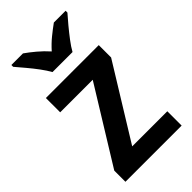

<svg xmlns="http://www.w3.org/2000/svg" viewBox="-236 -833 901 901"><g transform="rotate(-45 214.0 -383.0)"><path d="M400 0H27V-74L257 -447H41V-542H392V-460L167 -95H400ZM149 -606Q137 -628 117 -655Q97 -682 75 -708Q53 -734 36 -754V-766H113Q136 -750 163.5 -727Q191 -704 215 -677Q240 -705 266.5 -726.5Q293 -748 318 -766H396V-754Q379 -735 357 -708.5Q335 -682 314.5 -655Q294 -628 282 -606Z"/></g></svg>

Font: Noto Sans Telugu SemiCondensed SemiBold
Style: Regular
Weight: 600
Width: 4
Designer: Jelle Bosma - Monotype Design Team
Foundry: Monotype Imaging Inc.
Version: Version 2.005; ttfautohint (v1.8.4.7-5d5b)